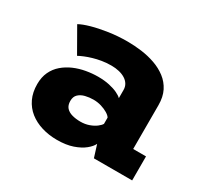

<svg xmlns="http://www.w3.org/2000/svg" viewBox="-115 -667 879 833"><g transform="rotate(30 325.0 -250.5)"><path d="M252.7 11Q211.7 11 176.4 0.2Q141 -10.5 114.2 -31.6Q87.5 -52.8 72.7 -84Q57.9 -115.3 57.9 -156.3Q57.9 -191.2 70.4 -217.7Q82.9 -244.2 104.8 -262.9Q126.7 -281.6 154.1 -293.5Q181.6 -305.3 211.8 -310.6Q242.1 -316 271.6 -316Q303.1 -316 328.3 -310.4Q353.6 -304.8 370.8 -296.4Q388 -288 395.1 -280.1V-320.6Q395.1 -336.9 387.7 -349.1Q380.3 -361.4 367 -369.7Q353.8 -378 335.9 -382.3Q318.1 -386.6 297.1 -386.6Q272.4 -386.6 250 -382.9Q227.6 -379.2 208.5 -373.5Q189.3 -367.9 173.4 -361.3Q157.6 -354.8 146.3 -348.6L78.1 -467.9Q97.2 -478.8 132.6 -488.8Q167.9 -498.7 212.8 -505.4Q257.6 -512 305.6 -512Q340.6 -512 376.5 -507.2Q412.3 -502.4 445 -490.9Q477.6 -479.4 503.6 -459.6Q529.5 -439.8 544.4 -410.4Q559.3 -380.9 559.3 -339.5V-120.3H623.6V0H432L412.7 -61.4Q405.2 -45.3 384.7 -28.6Q364.2 -11.9 331.1 -0.4Q297.9 11 252.7 11ZM301.3 -108.4Q324.5 -108.4 344 -115.4Q363.6 -122.4 376.9 -132.5Q390.2 -142.6 395.1 -151.4V-182.6Q389.9 -191.4 376 -199.8Q362.1 -208.2 343.1 -214Q324.1 -219.7 303.9 -219.7Q282.9 -219.7 263.3 -214.9Q243.7 -210 231.2 -198.2Q218.7 -186.4 218.7 -164.9Q218.7 -143.4 229.6 -131.1Q240.6 -118.9 259.4 -113.7Q278.3 -108.4 301.3 -108.4Z"/></g></svg>

Font: Trispace Thin
Style: Regular
Weight: 100
Designer: Tyler Finck
Foundry: Etcetera Type Company
Version: Version 1.210